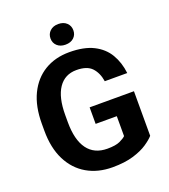

<svg xmlns="http://www.w3.org/2000/svg" viewBox="-161 -1016 1004 1141"><g transform="rotate(-20 341.0 -445.5)"><path d="M627 -371.6V-89.8Q610.4 -70.3 575.7 -46.9Q541 -23.4 486.3 -6.8Q431.6 9.8 354 9.8Q262.2 9.8 192.9 -30.5Q123.5 -70.8 85 -147.5Q46.4 -224.1 46.4 -333V-377.4Q46.4 -486.8 83.5 -563.5Q120.6 -640.1 187.7 -680.7Q254.9 -721.2 344.2 -721.2Q437 -721.2 496.6 -691.2Q556.2 -661.1 587.4 -608.2Q618.7 -555.2 626.5 -486.8H484.4Q476.1 -541 445.6 -574Q415 -606.9 348.1 -606.9Q274.4 -606.9 234.6 -548.3Q194.8 -489.7 194.8 -378.4V-333Q194.8 -221.2 237.5 -162.8Q280.3 -104.5 362.8 -104.5Q415 -104.5 441.9 -116.9Q468.8 -129.4 480.5 -141.1V-267.1H346.7V-371.6ZM268.1 -835.4Q268.1 -863.8 287.8 -882.3Q307.6 -900.9 340.3 -900.9Q373.5 -900.9 393.1 -882.3Q412.6 -863.8 412.6 -835.4Q412.6 -807.1 393.1 -788.8Q373.5 -770.5 340.3 -770.5Q307.6 -770.5 287.8 -788.8Q268.1 -807.1 268.1 -835.4Z"/></g></svg>

Font: Vazirmatn RD FD
Style: Bold
Weight: 700
Designer: Saber Rastikerdar
Foundry: Saber Rastikerdar
Version: Version 33.003